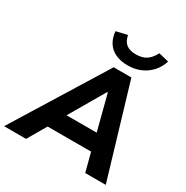

<svg xmlns="http://www.w3.org/2000/svg" viewBox="-246 -1109 1236 1279"><g transform="rotate(30 372.0 -469.5)"><path d="M-39 0 397 -705H533L743 0H585L535 -191L586 -143H174L240 -189L130 0ZM442 -540 267 -240 247 -271H555L525 -239L447 -540ZM470 -762Q415 -762 375 -781Q335 -800 313 -835.5Q291 -871 287 -919L372 -939Q381 -894 407 -873.5Q433 -853 481 -853Q531 -853 561.5 -874Q592 -895 614 -938L692 -919Q676 -869 643.5 -834Q611 -799 567 -780.5Q523 -762 470 -762Z"/></g></svg>

Font: Nunito Sans 9pt ExtraBold
Style: Italic
Weight: 800
Italic angle: -9°
Version: Version 3.101;gftools[0.9.27]